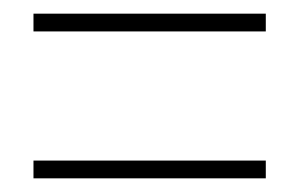

<svg xmlns="http://www.w3.org/2000/svg" viewBox="-20 -493 439 281"><path d="M29 -447H369V-473H29ZM29 -232H369V-258H29Z"/></svg>

Font: Noto Sans Arabic ExtCond Thin
Style: Regular
Weight: 100
Width: 2
Designer: Monotype Design Team, Nadine Chahine, Nizar Qandah and Khaled Hosny
Foundry: Monotype Imaging Inc.
Version: Version 2.012